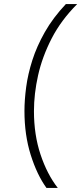

<svg xmlns="http://www.w3.org/2000/svg" viewBox="-20 -750 402 950"><path d="M210 180Q163 115 132 16.5Q101 -82 101 -201Q101 -255 109.5 -319Q118 -383 140 -452Q162 -521 202 -591.5Q242 -662 306 -730H362Q282 -650 235.5 -559.5Q189 -469 168.5 -377.5Q148 -286 148 -200Q148 -83 180.5 14.5Q213 112 266 180Z"/></svg>

Font: MuseoModerno Thin ExtraLight
Style: Italic
Weight: 250
Italic angle: -9°
Version: Version 1.003